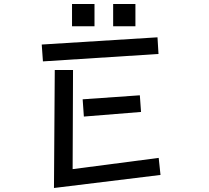

<svg xmlns="http://www.w3.org/2000/svg" viewBox="-20 -912 1040 957"><path d="M544 -892H655V-781H544ZM339 -892H451V-781H339ZM188 -690 765 -726 770 -643 194 -606ZM253 -563H344L342 -69L771 -125L780 -40L249 25ZM392 -417 677 -437 683 -354 398 -331Z"/></svg>

Font: Stick
Style: Regular
Weight: 400
Designer: Fontworks Inc.
Foundry: Fontworks Inc.
Version: Version 1.100